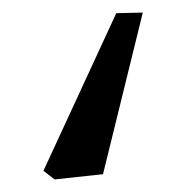

<svg xmlns="http://www.w3.org/2000/svg" viewBox="-20 -57 295 304"><path d="M206.1 -37.1 143.1 218.8 66.4 227.1 48.8 213.4 164.1 -36.1Z"/></svg>

Font: Kelvinch
Style: Italic
Weight: 400
Italic angle: -10°
Designer: Paul James Miller
Foundry: High-Logic / Made with FontCreator
Version: Version 3.40;July 22, 2017;FontCreator 11.0.0.2388 64-bit